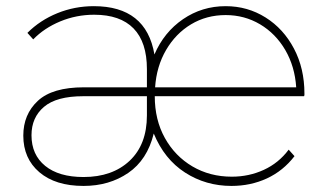

<svg xmlns="http://www.w3.org/2000/svg" viewBox="-20 -600 1052 623"><path d="M966.7 -287.8H482.2Q482.2 -211.1 515 -152.2Q547.8 -93.3 604.4 -60Q661.1 -26.7 732.2 -26.7Q787.8 -26.7 836.1 -48.9Q884.4 -71.1 916.7 -114.4L935.6 -93.3Q898.9 -45.6 846.1 -21.1Q793.3 3.3 731.1 3.3Q647.8 3.3 580.6 -40Q513.3 -83.3 478.9 -166.7Q457.8 -81.1 396.1 -38.9Q334.4 3.3 251.1 3.3Q160 3.3 107.8 -41.1Q55.6 -85.6 55.6 -160Q55.6 -228.9 102.8 -272.8Q150 -316.7 252.2 -316.7H456.7V-375.6Q456.7 -463.3 413.3 -507.8Q370 -552.2 285.6 -552.2Q227.8 -552.2 175.6 -530.6Q123.3 -508.9 87.8 -472.2L68.9 -493.3Q110 -534.4 166.1 -557.2Q222.2 -580 284.4 -580Q454.4 -580 481.1 -423.3Q512.2 -495.6 573.9 -537.8Q635.6 -580 712.2 -580Q783.3 -580 841.7 -543.3Q900 -506.7 933.9 -442.2Q967.8 -377.8 967.8 -296.7Q967.8 -293.3 967.8 -291.7Q967.8 -290 966.7 -287.8ZM483.3 -316.7H941.1Q936.7 -384.4 905.6 -437.8Q874.4 -491.1 823.9 -521.1Q773.3 -551.1 712.2 -551.1Q650 -551.1 600 -521.1Q550 -491.1 518.9 -437.8Q487.8 -384.4 483.3 -316.7ZM456.7 -225.6V-287.8H250Q163.3 -287.8 122.8 -253.3Q82.2 -218.9 82.2 -161.1Q82.2 -97.8 126.7 -61.7Q171.1 -25.6 251.1 -25.6Q344.4 -25.6 400.6 -78.3Q456.7 -131.1 456.7 -225.6Z"/></svg>

Font: Paperlogy 1 Thin
Style: Regular
Weight: 250
Designer: redesigned by Lee Juim, glyphs from Gmarket Sans & Montserrat
Foundry: PT&
Version: Version 1.001